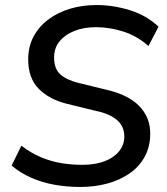

<svg xmlns="http://www.w3.org/2000/svg" viewBox="-20 -734 662 763"><path d="M299 9Q248 9 198.5 0.5Q149 -8 105.5 -27Q62 -46 26 -76L65 -155Q103 -126 142 -109.5Q181 -93 222 -86Q263 -79 308 -79Q358 -79 395 -93Q432 -107 453 -132.5Q474 -158 474 -192Q474 -217 462.5 -236.5Q451 -256 425 -271Q399 -286 354 -295L248 -321Q177 -338 134.5 -380.5Q92 -423 92 -498Q92 -548 113 -588Q134 -628 172 -656.5Q210 -685 259 -699.5Q308 -714 363 -714Q430 -714 496 -693.5Q562 -673 610 -628L570 -551Q525 -591 470.5 -608.5Q416 -626 361 -626Q313 -626 275.5 -611Q238 -596 216.5 -569.5Q195 -543 195 -506Q195 -461 219 -439Q243 -417 290 -405L396 -379Q488 -359 532.5 -313.5Q577 -268 577 -204Q577 -151 555 -111Q533 -71 494.5 -44.5Q456 -18 406 -4.5Q356 9 299 9Z"/></svg>

Font: Nunito Sans 12pt SemiBold
Style: Italic
Weight: 600
Italic angle: -9°
Designer: Vernon Adams
Foundry: Vernon Adams
Version: Version 3.101;gftools[0.9.27]